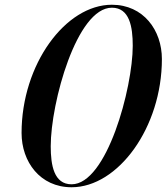

<svg xmlns="http://www.w3.org/2000/svg" viewBox="-20 -780 703 810"><path d="M452 -760C256 -760 71 -508 71 -219C71 -97.5 149 10 282 10C478 10 663 -242 663 -531C663 -652.5 585 -760 452 -760ZM452 -747.5C526.5 -747.5 540 -667 540 -587C540 -408.5 430.5 -2.5 282 -2.5C207.5 -2.5 194 -83 194 -163C194 -346.5 303.5 -747.5 452 -747.5Z"/></svg>

Font: Bodoni* 16pt Medium
Style: Italic
Weight: 500
Italic angle: -13°
Version: Version 2.3